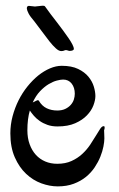

<svg xmlns="http://www.w3.org/2000/svg" viewBox="-20 -645 425 688"><path d="M353 -178.2Q353 -172.9 353.5 -165.5Q354 -158.2 354 -148.9Q354 -137.2 350.6 -119.9Q347.2 -102.5 339.6 -83.5Q332 -64.5 319.3 -45.4Q306.6 -26.4 288.1 -11.2Q269.5 3.9 244.4 13.4Q219.2 22.9 187 22.9Q158.2 22.9 128.2 12Q98.1 1 73.5 -22.2Q48.8 -45.4 33 -81.3Q17.1 -117.2 17.1 -167Q17.1 -198.2 25.1 -228.5Q33.2 -258.8 46.6 -285.6Q60.1 -312.5 78.4 -335.2Q96.7 -357.9 116.9 -374.3Q137.2 -390.6 158.9 -399.9Q180.7 -409.2 201.2 -409.2Q236.8 -409.2 260 -397.9Q283.2 -386.7 296.9 -370.1Q310.5 -353.5 316.2 -334.7Q321.8 -315.9 321.8 -300.8Q321.8 -286.1 314.7 -267.3Q307.6 -248.5 291.5 -231.7Q275.4 -214.8 249.5 -203.4Q223.6 -191.9 186 -191.9Q166 -191.9 150.1 -197.5Q134.3 -203.1 122.1 -211.7Q109.9 -220.2 101.3 -230.2Q92.8 -240.2 86.9 -249Q78.1 -218.8 78.1 -178.2Q78.1 -150.4 86.2 -128.2Q94.2 -106 108.4 -90.3Q122.6 -74.7 142.1 -66.4Q161.6 -58.1 185.1 -58.1Q214.4 -58.1 236.3 -68.1Q258.3 -78.1 274.7 -93.3Q291 -108.4 303 -126.2Q314.9 -144 323.7 -158.9Q332.5 -173.8 339.1 -183.6Q345.7 -193.4 352.1 -192.9Q355 -192.9 355 -188Q355 -185.5 354.5 -183.1Q354 -180.7 353 -178.2ZM206.1 -359.9Q197.3 -359.9 183.3 -356.2Q169.4 -352.5 154.1 -343.3Q138.7 -334 123.5 -318.1Q108.4 -302.2 97.2 -277.8Q104 -281.2 109.1 -283.7Q114.3 -286.1 116.2 -286.1Q117.2 -286.1 119.1 -284.2Q130.4 -265.1 147.2 -257.1Q164.1 -249 185.1 -249Q201.7 -249 213.6 -254.6Q225.6 -260.3 233.4 -269Q241.2 -277.8 244.6 -288.3Q248 -298.8 248 -309.1Q248 -331.1 236.8 -345.5Q225.6 -359.9 206.1 -359.9ZM103.5 -567.9Q87.9 -585.9 82.3 -596.9Q76.7 -607.9 76.2 -614Q75.7 -620.1 78.6 -622.1Q81.5 -624 83.5 -624Q84.5 -624 87.6 -623.5Q90.8 -623 94.5 -622.8Q98.1 -622.6 101.3 -622.1Q104.5 -621.6 105.5 -621.6Q106 -621.6 109.1 -622.1Q112.3 -622.6 116 -622.8Q119.6 -623 122.6 -623.5Q125.5 -624 126.5 -624Q127.4 -624 133.3 -624.5Q139.2 -625 141.6 -621.6Q150.4 -608.9 161.6 -594.2Q172.9 -579.6 184.3 -564.7Q195.8 -549.8 206.5 -535.2Q217.3 -520.5 225.8 -508.1Q234.4 -495.6 239.5 -485.6Q244.6 -475.6 244.6 -469.7Q244.6 -465.3 237.1 -463.4Q229.5 -461.4 223.6 -463.9Q215.8 -466.8 211.2 -464.4Q206.5 -461.9 199.7 -461.9Q190.9 -461.9 180.2 -471.7Q169.4 -481.4 157.2 -496.8Q145 -512.2 131.3 -531Q117.7 -549.8 103.5 -567.9Z"/></svg>

Font: Oregano
Style: Regular
Weight: 400
Version: Version 1.000